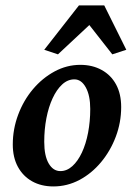

<svg xmlns="http://www.w3.org/2000/svg" viewBox="-20 -669 486 697"><path d="M173.8 7.8Q129.9 7.8 96.7 -10.7Q63.5 -29.3 44.9 -63.5Q26.4 -97.7 26.4 -144.5Q26.4 -200.2 45.9 -252.4Q65.4 -304.7 99.6 -345.2Q133.8 -385.7 178.2 -409.7Q222.7 -433.6 271.5 -433.6Q315.4 -433.6 349.1 -415Q382.8 -396.5 401.4 -362.3Q419.9 -328.1 419.9 -280.3Q419.9 -224.6 400.4 -172.9Q380.9 -121.1 346.7 -80.1Q312.5 -39.1 268.1 -15.6Q223.6 7.8 173.8 7.8ZM199.2 -47.9Q222.7 -47.9 242.7 -65.9Q262.7 -84 277.3 -115.2Q292 -146.5 299.8 -187.5Q307.6 -228.5 307.6 -273.4Q307.6 -322.3 291.5 -351.6Q275.4 -380.9 250 -380.9Q225.6 -380.9 205.6 -362.3Q185.5 -343.8 170.9 -312Q156.2 -280.3 148.4 -239.7Q140.6 -199.2 140.6 -154.3Q140.6 -103.5 156.7 -75.7Q172.9 -47.9 199.2 -47.9ZM438.5 -488.3 387.7 -471.7 278.3 -611.3H339.8L190.4 -471.7L140.6 -488.3L266.6 -649.4H358.4Z"/></svg>

Font: Crimson Pro SemiBold
Style: Italic
Weight: 600
Italic angle: -12°
Designer: Jacques Le Bailly
Foundry: Baron von Fonthausen
Version: Version 1.003